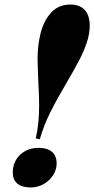

<svg xmlns="http://www.w3.org/2000/svg" viewBox="-20 -802 411 836"><path d="M150.4 -342.3Q150.4 -383.8 147 -441.9Q143.6 -522.9 143.6 -547.9Q143.6 -605 157 -658.2Q170.4 -711.4 202.4 -746.8Q234.4 -782.2 286.6 -782.2Q326.7 -782.2 348.6 -759Q370.6 -735.8 370.6 -689.9Q370.6 -654.3 357.7 -616Q344.7 -577.6 325.4 -540.8Q306.2 -503.9 272 -445.3Q227.1 -369.1 199 -313Q170.9 -256.8 153.3 -195.8L135.7 -199.2Q150.4 -262.7 150.4 -342.3ZM147.5 -158.2Q186 -158.2 206.3 -140.9Q226.6 -123.5 226.6 -89.8Q226.6 -63.5 211.4 -39.6Q196.3 -15.6 170.4 -0.7Q144.5 14.2 113.8 14.2Q75.2 14.2 55.4 -2.7Q35.6 -19.5 35.6 -51.8Q35.6 -82.5 50.3 -106.7Q64.9 -130.9 90.3 -144.5Q115.7 -158.2 147.5 -158.2Z"/></svg>

Font: TypoPRO Playfair Display SC
Style: Italic
Weight: 900
Italic angle: -14°
Designer: Claus Eggers Sørensen
Foundry: Claus Eggers Sørensen
Version: Version 1.004;PS 001.004;hotconv 1.0.70;makeotf.lib2.5.58329